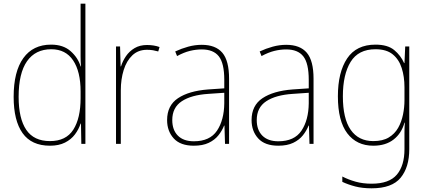

<svg xmlns="http://www.w3.org/2000/svg" viewBox="-20 -873 2322 1041"><path d="M251 -83Q151 -83 102.5 -151Q54 -219 54 -348Q54 -485 106.5 -558Q159 -631 257 -631Q323 -631 363 -595.5Q403 -560 417 -513H419Q417 -541 417 -567Q417 -593 417 -619V-853H443V-93H421L419 -203H417Q407 -172 386.5 -144.5Q366 -117 332.5 -100Q299 -83 251 -83ZM251 -108Q338 -108 377.5 -170Q417 -232 417 -341V-377Q417 -485 376.5 -545.5Q336 -606 258 -606Q172 -606 126.5 -541Q81 -476 81 -348Q81 -230 122.5 -169Q164 -108 251 -108Z M777 -629Q815 -629 845 -618L838 -594Q824 -598 809.5 -600.5Q795 -603 777 -603Q729 -603 697.5 -573Q666 -543 650.5 -493Q635 -443 635 -383V-93H609V-621H631L634 -513H636Q645 -542 663 -568.5Q681 -595 709.5 -612Q738 -629 777 -629Z M1074 -630Q1149 -630 1185.5 -587Q1222 -544 1222 -446V-93H1200L1197 -192H1195Q1184 -164 1164 -139Q1144 -114 1111.5 -98.5Q1079 -83 1031 -83Q958 -83 922 -122.5Q886 -162 886 -222Q886 -301 945 -340.5Q1004 -380 1108 -388L1196 -394V-440Q1196 -530 1166.5 -567.5Q1137 -605 1074 -605Q1042 -605 1009.5 -597Q977 -589 940 -569L930 -594Q964 -610 1000.5 -620Q1037 -630 1074 -630ZM1109 -364Q1017 -358 965.5 -324Q914 -290 914 -222Q914 -168 944.5 -137.5Q975 -107 1031 -107Q1118 -107 1156.5 -164.5Q1195 -222 1196 -313V-370Z M1532 -630Q1607 -630 1643.5 -587Q1680 -544 1680 -446V-93H1658L1655 -192H1653Q1642 -164 1622 -139Q1602 -114 1569.5 -98.5Q1537 -83 1489 -83Q1416 -83 1380 -122.5Q1344 -162 1344 -222Q1344 -301 1403 -340.5Q1462 -380 1566 -388L1654 -394V-440Q1654 -530 1624.5 -567.5Q1595 -605 1532 -605Q1500 -605 1467.5 -597Q1435 -589 1398 -569L1388 -594Q1422 -610 1458.5 -620Q1495 -630 1532 -630ZM1567 -364Q1475 -358 1423.5 -324Q1372 -290 1372 -222Q1372 -168 1402.5 -137.5Q1433 -107 1489 -107Q1576 -107 1614.5 -164.5Q1653 -222 1654 -313V-370Z M2016 -631Q2082 -631 2117.5 -601.5Q2153 -572 2171 -531H2173L2177 -621H2199V-64Q2199 34 2152 91Q2105 148 1995 148Q1945 148 1906.5 138Q1868 128 1836 113V84Q1869 101 1908 112Q1947 123 1995 123Q2090 123 2131.5 74Q2173 25 2173 -64V-108Q2173 -135 2173 -156.5Q2173 -178 2175 -208H2173Q2157 -150 2114 -116.5Q2071 -83 2004 -83Q1914 -83 1863 -150Q1812 -217 1812 -351Q1812 -481 1862 -556Q1912 -631 2016 -631ZM2016 -606Q1923 -606 1881 -537.5Q1839 -469 1839 -351Q1839 -230 1881.5 -169Q1924 -108 2004 -108Q2055 -108 2087.5 -127.5Q2120 -147 2138.5 -179.5Q2157 -212 2165 -251.5Q2173 -291 2173 -330V-400Q2173 -457 2158 -504Q2143 -551 2109 -578.5Q2075 -606 2016 -606Z"/></svg>

Font: Noto Sans Kannada UI SemiCondensed Thin
Style: Regular
Weight: 100
Width: 4
Designer: Jelle Bosma - Monotype Design Team
Foundry: Monotype Imaging Inc.
Version: Version 2.005; ttfautohint (v1.8.4.7-5d5b)